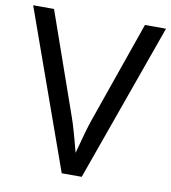

<svg xmlns="http://www.w3.org/2000/svg" viewBox="-81 -784 761 854"><g transform="rotate(10 300.0 -357.0)"><path d="M254.9 0 0 -713.9H94.2L254.9 -255.9Q271 -211.9 299.8 -100.1Q329.1 -212.9 345.2 -257.8L504.9 -713.9H600.1L345.2 0Z"/></g></svg>

Font: Nokora
Style: Regular
Weight: 400
Designer: Danh Hong
Foundry: Danh Hong
Version: Version 9.000